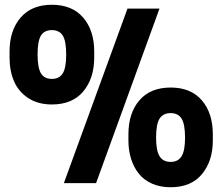

<svg xmlns="http://www.w3.org/2000/svg" viewBox="-20 -766 931 803"><path d="M196.8 -329.1Q139.2 -329.1 98.4 -355.7Q57.6 -382.3 38.8 -425.8Q20 -469.2 20 -524.9V-550.8Q20 -638.7 66.2 -692.4Q112.3 -746.1 196.8 -746.1Q281.7 -746.1 327.9 -692.4Q374 -638.7 374 -550.8V-524.9Q374 -439 328.6 -384Q283.2 -329.1 196.8 -329.1ZM381.8 0H247.1L513.2 -730H647ZM256.8 -537.1Q256.8 -594.7 242.4 -617.4Q228 -640.1 196.8 -640.1Q165.5 -640.1 151.4 -617.4Q137.2 -594.7 137.2 -538.1Q137.2 -482.4 151.4 -459.2Q165.5 -436 196.8 -436Q228 -436 242.4 -459.2Q256.8 -482.4 256.8 -537.1ZM693.8 17.1Q649.9 17.1 615.7 2Q581.5 -13.2 560.3 -40Q539.1 -66.9 528.1 -102.1Q517.1 -137.2 517.1 -178.2V-204.1Q517.1 -293 563 -346.4Q608.9 -399.9 693.8 -399.9Q778.3 -399.9 824.2 -346.4Q870.1 -293 870.1 -204.1V-178.2Q870.1 -92.8 824.7 -37.8Q779.3 17.1 693.8 17.1ZM693.8 -88.9Q724.6 -88.9 739.3 -112.3Q753.9 -135.7 753.9 -189.9Q753.9 -247.1 739.3 -270Q724.6 -293 693.8 -293Q662.6 -293 647.7 -270.3Q632.8 -247.6 632.8 -190.9Q632.8 -135.7 647.5 -112.3Q662.1 -88.9 693.8 -88.9Z"/></svg>

Font: Sora
Style: Bold
Weight: 700
Designer: Jonathan Barnbrook, Julián Moncada
Foundry: Barnbrook Fonts
Version: Version 2.000